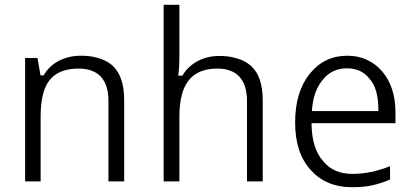

<svg xmlns="http://www.w3.org/2000/svg" viewBox="-20 -780 1741 810"><path d="M503.9 -356.4C503.9 -422.9 488.3 -470.7 457.5 -500.5C439 -518.1 414.6 -530.8 384.8 -537.6C365.7 -543 344.2 -544.9 320.8 -544.9C287.1 -544.9 256.3 -537.6 229 -523.9C202.1 -509.8 181.2 -490.2 166 -465.3L164.1 -461.9H160.2H156.7H150.9L149.9 -467.8L138.2 -535.2H85.9V-14.6H151.4V-288.1C151.4 -359.9 164.1 -411.1 189.9 -442.9C215.8 -474.6 256.3 -490.7 311.5 -490.7C332.5 -490.7 350.6 -487.8 365.7 -481.9C381.8 -476.6 395 -467.8 405.8 -456.1C427.2 -432.6 437.5 -398.4 437.5 -353.5V-14.6H503.9Z M1088.4 -356.4C1088.4 -422.9 1072.8 -469.7 1041.5 -499.5C1022.9 -517.1 998.5 -529.8 968.3 -536.6C950.2 -542 928.2 -543.9 904.8 -543.9C871.1 -543.9 840.8 -536.6 814.5 -522.5C787.6 -508.3 766.6 -488.8 751.5 -464.4L749 -460.9H745.1H740.2H731.9L732.9 -469.2C735.4 -486.8 736.8 -509.8 736.8 -537.1V-759.8H670.4V-14.6H736.8V-287.1C736.8 -358.4 750.5 -410.2 777.3 -442.4C803.2 -474.6 843.3 -490.7 897.5 -490.7C917.5 -490.7 935.5 -487.8 950.7 -481.9C966.3 -476.6 979.5 -467.8 990.2 -456.1C1011.7 -432.6 1022 -398.4 1022 -353.5V-14.6H1088.4Z M1549.8 2C1573.7 -3.4 1598.1 -10.7 1625.5 -22.5V-79.1C1571.3 -57.1 1518.6 -46.4 1466.8 -46.4C1414.1 -46.4 1373 -64 1343.8 -99.6C1312.5 -134.3 1295.9 -185.5 1294.4 -252.4V-260.3H1301.8H1648.4V-305.2C1648.4 -377.4 1629.4 -435.5 1591.8 -479.5C1572.8 -501.5 1550.8 -517.6 1525.4 -528.8C1502 -539.6 1475.1 -544.9 1444.8 -544.9C1380.4 -544.9 1327.6 -519.5 1287.1 -469.2C1246.1 -418.9 1225.1 -350.6 1225.1 -263.2C1225.1 -177.2 1247.1 -110.4 1291.5 -62C1335 -14.2 1392.6 9.8 1464.4 9.8C1497.1 9.8 1525.9 7.3 1549.8 2ZM1540 -446.3C1565.4 -418.5 1576.2 -372.1 1576.2 -319.3V-311.5H1568.8H1303.7H1295.9L1296.4 -319.8C1300.8 -372.6 1316.4 -414.6 1343.3 -445.3C1368.2 -476.1 1401.9 -491.7 1443.8 -491.7C1484.9 -491.7 1516.6 -477.1 1540 -446.3Z"/></svg>

Font: Sahel Light
Style: Regular
Weight: 300
Foundry: Saber Rastikerdar (saber.rastikerdar@gmail.com)
Version: Version 3.4.0